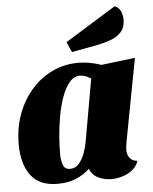

<svg xmlns="http://www.w3.org/2000/svg" viewBox="-55 -822 709 889"><g transform="rotate(-5 299.5 -378.0)"><path d="M177 20Q92 20 52.5 -33.5Q13 -87 13 -177Q13 -253 36.5 -317Q60 -381 102 -429Q144 -477 200 -503.5Q256 -530 320 -530Q372 -530 427 -511L584 -530L512 -149Q510 -140 508.5 -128Q507 -116 507 -107Q507 -88 518 -72Q529 -56 554 -54Q546 -29 525.5 -12.5Q505 4 478.5 12Q452 20 427 20Q394 20 365.5 6Q337 -8 327 -37Q300 -11 263 4.5Q226 20 177 20ZM240 -44Q266 -44 283 -64.5Q300 -85 310 -114Q320 -143 324 -169L374 -452Q361 -461 347.5 -465.5Q334 -470 323 -470Q295 -470 274 -445Q253 -420 238.5 -379.5Q224 -339 215.5 -291.5Q207 -244 203.5 -198Q200 -152 200 -117Q200 -91 207.5 -67.5Q215 -44 240 -44ZM296 -582 275 -630 511 -776Q531 -768 539 -750Q547 -732 547 -710Q547 -676 529 -655Q511 -634 482 -623Q453 -612 419 -605Z"/></g></svg>

Font: Sansita Swashed ExtraBold
Style: Regular
Weight: 800
Designer: Pablo Cosgaya
Foundry: Omnibus-Type
Version: Version 1.003; ttfautohint (v1.8.3)